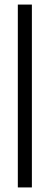

<svg xmlns="http://www.w3.org/2000/svg" viewBox="-20 -820 218 840"><path d="M58 0V-800H119.5V0Z"/></svg>

Font: Big Shoulders Text Thin Light
Style: Regular
Weight: 300
Version: Version 2.002